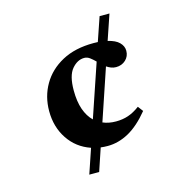

<svg xmlns="http://www.w3.org/2000/svg" viewBox="-101 -763 816 855"><g transform="rotate(-15 307.5 -335.0)"><path d="M206.5 0 245 -113.5Q180.5 -135.5 143.8 -190.8Q107 -246 107 -319Q107 -386.5 138.8 -441.2Q170.5 -496 230.5 -528.5Q290.5 -561 376 -561Q386.5 -561 396 -560.5L433.5 -670H479L439.5 -554Q474.5 -546 491.5 -529Q508.5 -512 508.5 -490.5Q508.5 -465 490.5 -448.2Q472.5 -431.5 446 -431.5Q434 -431.5 423.2 -435.8Q412.5 -440 403 -446.5L323 -209.5Q349.5 -198 383.5 -198Q414 -198 440 -206.8Q466 -215.5 493.5 -236L511.5 -212Q464.5 -154.5 416.8 -128.2Q369 -102 319.5 -102Q303 -102 287 -104L252 0ZM236.5 -380Q236.5 -329 249.2 -292.5Q262 -256 285.5 -233.5L368.5 -478Q356.5 -490 344.5 -499Q332.5 -508 319 -508Q287 -508 261.8 -478Q236.5 -448 236.5 -380Z"/></g></svg>

Font: Newsreader Text
Style: Bold
Weight: 700
Designer: Hugues Gentile
Foundry: Production Type
Version: Version 1.001